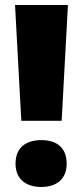

<svg xmlns="http://www.w3.org/2000/svg" viewBox="-20 -734 330 766"><path d="M226 -252 251 -714H40L65 -252ZM42 -81C42 -15 89 12 145 12C200 12 246 -15 246 -81C246 -150 200 -175 145 -175C89 -175 42 -150 42 -81Z"/></svg>

Font: Noto Sans Lao Looped Black
Style: Regular
Weight: 900
Designer: Mark Frömberg, Ben Mitchell
Foundry: The Fontpad Ltd
Version: Version 1.002